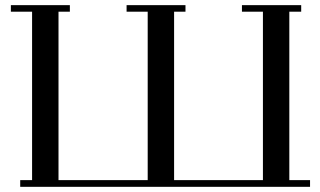

<svg xmlns="http://www.w3.org/2000/svg" viewBox="-20 -722 1238 742"><path d="M22 -676.8V-702.1H250V-676.8H206.1V-25.9H550.8V-676.8H469.2V-702.1H696.8V-676.8H652.8V-25.9H996.1V-676.8H915V-702.1H1144V-676.8H1098.1V-25.9H1178.2V0H58.1V-25.9H104V-676.8Z"/></svg>

Font: Dehuti Alt
Style: Bold
Weight: 700
Version: Version 1.2